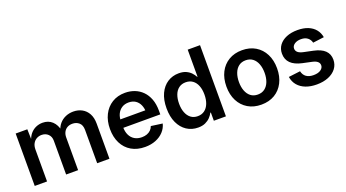

<svg xmlns="http://www.w3.org/2000/svg" viewBox="-55 -1280 3320 1844"><g transform="rotate(-20 1605.0 -358.5)"><path d="M63 0V-535.6H182.1L185.5 -410.6H176.3Q189 -457 213.6 -486.6Q238.3 -516.1 271 -530.5Q303.7 -544.9 339.8 -544.9Q398.9 -544.9 437.7 -508.8Q476.6 -472.7 489.7 -406.7H474.1Q484.9 -451.7 511.2 -482.4Q537.6 -513.2 574.5 -529.1Q611.3 -544.9 653.8 -544.9Q702.6 -544.9 741.9 -523.7Q781.2 -502.4 804 -460.9Q826.7 -419.4 826.7 -358.9V0H701.2V-339.8Q701.2 -390.6 673.3 -414.3Q645.5 -438 606 -438Q575.2 -438 552.7 -424.8Q530.3 -411.6 518.3 -388.2Q506.3 -364.7 506.3 -334V0H383.8V-345.7Q383.8 -387.7 357.7 -412.8Q331.5 -438 291 -438Q263.2 -438 240 -425Q216.8 -412.1 202.9 -387.2Q189 -362.3 189 -325.7V0Z M1189.5 11.2Q1108.9 11.2 1050.3 -23.2Q991.7 -57.6 960.2 -120.1Q928.7 -182.6 928.7 -265.6Q928.7 -347.7 960.2 -410.6Q991.7 -473.6 1048.8 -509Q1106 -544.4 1182.1 -544.4Q1233.9 -544.4 1279.1 -527.1Q1324.2 -509.8 1358.4 -475.3Q1392.6 -440.9 1411.9 -389.9Q1431.2 -338.9 1431.2 -271V-233.4H984.9V-319.3H1368.2L1310.5 -294.9Q1310.5 -340.3 1295.7 -374Q1280.8 -407.7 1252.4 -426.5Q1224.1 -445.3 1183.1 -445.3Q1142.6 -445.3 1113.3 -426.3Q1084 -407.2 1068.6 -374.8Q1053.2 -342.3 1053.2 -300.8V-243.2Q1053.2 -193.8 1070.1 -158.9Q1086.9 -124 1118.2 -105.7Q1149.4 -87.4 1191.4 -87.4Q1220.2 -87.4 1243.4 -95.9Q1266.6 -104.5 1283 -120.6Q1299.3 -136.7 1307.1 -159.2L1423.3 -143.1Q1411.6 -97.2 1379.4 -62.5Q1347.2 -27.8 1298.6 -8.3Q1250 11.2 1189.5 11.2Z M1731.9 10.3Q1666.5 10.3 1615.7 -23.2Q1564.9 -56.6 1536.1 -118.7Q1507.3 -180.7 1507.3 -267.1Q1507.3 -354.5 1536.6 -416.5Q1565.9 -478.5 1616.7 -511.2Q1667.5 -543.9 1731.4 -543.9Q1774.9 -543.9 1805.4 -530Q1835.9 -516.1 1855.7 -494.9Q1875.5 -473.6 1887.2 -451.2H1891.1V-727.5H2017.1V0H1893.6V-84H1888.2Q1876.5 -60.5 1856 -39.1Q1835.4 -17.6 1805.2 -3.7Q1774.9 10.3 1731.9 10.3ZM1764.6 -93.8Q1805.7 -93.8 1835 -115.5Q1864.3 -137.2 1879.6 -176.5Q1895 -215.8 1895 -267.6Q1895 -319.8 1879.6 -358.6Q1864.3 -397.5 1835 -418.7Q1805.7 -439.9 1764.6 -439.9Q1723.6 -439.9 1694.6 -418.5Q1665.5 -397 1650.6 -358.2Q1635.7 -319.3 1635.7 -267.6Q1635.7 -215.8 1650.9 -176.8Q1666 -137.7 1694.8 -115.7Q1723.6 -93.8 1764.6 -93.8Z M2377.9 11.2Q2299.8 11.2 2241.5 -23.4Q2183.1 -58.1 2151.1 -120.6Q2119.1 -183.1 2119.1 -266.1Q2119.1 -349.1 2151.1 -411.9Q2183.1 -474.6 2241.5 -509.5Q2299.8 -544.4 2377.9 -544.4Q2456.5 -544.4 2514.6 -509.5Q2572.8 -474.6 2604.7 -411.9Q2636.7 -349.1 2636.7 -266.1Q2636.7 -183.1 2604.7 -120.6Q2572.8 -58.1 2514.6 -23.4Q2456.5 11.2 2377.9 11.2ZM2377.9 -91.8Q2420.9 -91.8 2450.2 -114.5Q2479.5 -137.2 2494.4 -176.5Q2509.3 -215.8 2509.3 -266.1Q2509.3 -316.9 2494.4 -356.4Q2479.5 -396 2450.2 -418.7Q2420.9 -441.4 2377.9 -441.4Q2335.4 -441.4 2306.2 -418.7Q2276.9 -396 2262 -356.4Q2247.1 -316.9 2247.1 -266.1Q2247.1 -215.8 2262 -176.5Q2276.9 -137.2 2305.9 -114.5Q2335 -91.8 2377.9 -91.8Z M2943.8 11.2Q2881.3 11.2 2832.5 -7.3Q2783.7 -25.9 2752.9 -61.8Q2722.2 -97.7 2714.4 -148.9L2834 -163.6Q2842.8 -124.5 2870.8 -104.2Q2898.9 -84 2944.8 -84Q2991.2 -84 3018.1 -102.5Q3044.9 -121.1 3044.9 -148.4Q3044.9 -171.9 3026.6 -187Q3008.3 -202.1 2972.2 -209.5L2880.9 -229Q2804.7 -245.6 2766.6 -283.4Q2728.5 -321.3 2728.5 -380.9Q2728.5 -430.2 2755.6 -466.8Q2782.7 -503.4 2831.3 -523.7Q2879.9 -543.9 2944.3 -543.9Q3006.8 -543.9 3052.2 -525.4Q3097.7 -506.8 3125.2 -472.9Q3152.8 -439 3160.6 -393.1L3046.4 -378.4Q3040 -408.7 3014.9 -429.4Q2989.7 -450.2 2946.8 -450.2Q2906.2 -450.2 2880.4 -432.4Q2854.5 -414.6 2854.5 -387.2Q2854.5 -363.8 2872.3 -348.4Q2890.1 -333 2928.7 -324.7L3021.5 -305.2Q3098.6 -289.1 3136 -252.9Q3173.3 -216.8 3173.3 -159.7Q3173.3 -108.4 3144 -69.8Q3114.7 -31.2 3063 -10Q3011.2 11.2 2943.8 11.2Z"/></g></svg>

Font: Inter 20pt SemiBold
Style: Regular
Weight: 600
Version: Version 4.001;git-66647c0bb